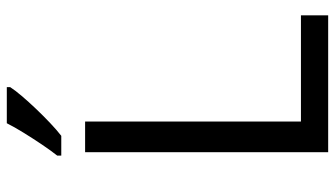

<svg xmlns="http://www.w3.org/2000/svg" viewBox="-230 -754 984 564"><g transform="rotate(-90 262.0 -472.0)"><path d="M97 0V-714H187V-80H499V0ZM288 -934Q279 -920 262 -900Q245 -880 224.5 -858.5Q204 -837 183.5 -817.5Q163 -798 145 -784H87V-796Q102 -815 119.5 -841Q137 -867 154 -894.5Q171 -922 182 -944H288Z"/></g></svg>

Font: Noto Sans Hanifi Rohingya
Style: Regular
Weight: 400
Designer: Monotype Design Team and DaltonMaag
Foundry: Google LLC
Version: Version 2.101